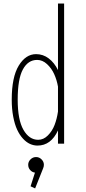

<svg xmlns="http://www.w3.org/2000/svg" viewBox="-20 -820 490 1096"><path d="M346 0H311V-75.5Q271 11 194 11Q172 11 151 1.5Q130 -8 111 -28.8Q92 -49.5 78 -79.5Q64 -109.5 55.5 -153.8Q47 -198 47 -251Q47 -380 87 -445.5Q127 -511 186 -511Q226 -511 258.2 -486.5Q290.5 -462 311 -420V-800H346ZM81 -251Q81 -136 113.8 -79Q146.5 -22 198 -22Q228.5 -22 253.2 -46.8Q278 -71.5 291.5 -106.5Q305 -141.5 311 -183.5V-325.5Q304.5 -363 289.5 -396.5Q274.5 -430 248.5 -454Q222.5 -478 192 -478Q140 -478 110.5 -423.5Q81 -369 81 -251ZM230.5 120.5Q230.5 130.5 226.5 140L180.5 255.5L154.5 243.5L179.5 165.5Q163 163 152 150.5Q141 138 141 120.5Q141 103 154.2 89.8Q167.5 76.5 186 76.5Q204 76.5 217.2 89.8Q230.5 103 230.5 120.5Z"/></svg>

Font: League Mono Condensed Thin
Style: Regular
Weight: 100
Width: 1
Designer: Tyler Finck
Foundry: The League of Moveable Type / Tyler Finck
Version: Version 2.210